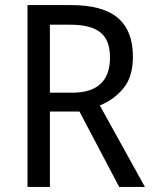

<svg xmlns="http://www.w3.org/2000/svg" viewBox="-20 -734 603 754"><path d="M259 -714Q384 -714 443 -663.5Q502 -613 502 -512Q502 -432 464.5 -387Q427 -342 372 -320L549 0H448L292 -296H176V0H88V-714ZM256 -637H176V-370H263Q412 -370 412 -508Q412 -577 374 -607Q336 -637 256 -637Z"/></svg>

Font: Noto Sans Myanmar SemiCondensed
Style: Regular
Weight: 400
Width: 4
Designer: Monotype Design Team
Foundry: Monotype Imaging Inc.
Version: Version 2.107; ttfautohint (v1.8.4.7-5d5b)